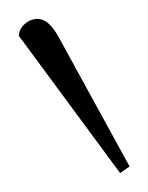

<svg xmlns="http://www.w3.org/2000/svg" viewBox="-20 -672 157 203"><path d="M107 -489 0 -634Q0 -641 6 -646.5Q12 -652 20 -652Q32 -652 43 -631L117 -496Z"/></svg>

Font: Arapey Thin-Display
Style: Regular
Weight: 100
Designer: Eduardo Rodriguez Tunni
Foundry: Eduardo Rodriguez Tunni
Version: Version 4.000